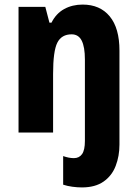

<svg xmlns="http://www.w3.org/2000/svg" viewBox="-20 -579 601 839"><path d="M338 240Q318 240 296 237Q274 234 256 228V103Q281 112 303 112Q326 112 338.5 94.5Q351 77 351 37V-319Q351 -374 337 -401.5Q323 -429 293 -429Q249 -429 230.5 -392.5Q212 -356 212 -256V0H61V-549H178L196 -480H205Q225 -520 260.5 -539.5Q296 -559 341 -559Q417 -559 459.5 -507.5Q502 -456 502 -358V53Q502 103 485.5 146Q469 189 432.5 214.5Q396 240 338 240Z"/></svg>

Font: Noto Sans Tamil Condensed ExtraBold
Style: Regular
Weight: 800
Width: 3
Designer: Jelle Bosma - Monotype Design Team
Foundry: Monotype Imaging Inc.
Version: Version 2.004; ttfautohint (v1.8.4.7-5d5b)